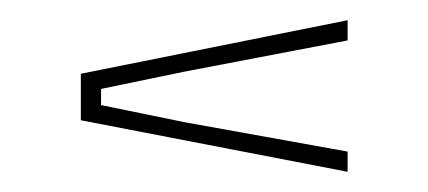

<svg xmlns="http://www.w3.org/2000/svg" viewBox="-20 -504 424 190"><path d="M324 -334 60 -385V-431L324 -484V-464L162 -433L80 -416V-400L163 -383L324 -354Z"/></svg>

Font: Big Shoulders Stencil Display SC Thin
Style: Regular
Weight: 100
Designer: Patric King
Foundry: XO Type Co
Version: Version 2.001